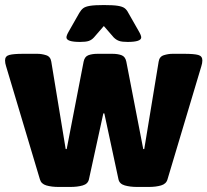

<svg xmlns="http://www.w3.org/2000/svg" viewBox="-37 -738 821 760"><path d="M195 2Q167 2 146.5 -4Q126 -10 121 -28L-13 -476Q-17 -488 -17 -499Q-17 -516 0 -520.5Q17 -525 54 -525H111Q128 -525 145.5 -519.5Q163 -514 166 -494L223 -148H227L294 -494Q298 -514 313 -519.5Q328 -525 349 -525H408Q429 -525 444 -519.5Q459 -514 463 -494L530 -148H534L591 -494Q594 -514 611.5 -519.5Q629 -525 646 -525H693Q731 -525 747.5 -520.5Q764 -516 764 -499Q764 -488 760 -476L626 -28Q621 -10 600.5 -4Q580 2 552 2H506Q478 2 457 -4Q436 -10 432 -28L376 -289H372L315 -28Q311 -10 290.5 -4Q270 2 241 2ZM280 -572Q226 -572 226 -590Q226 -598 236 -615L277 -687Q284 -699 292.5 -705.5Q301 -712 319.5 -715Q338 -718 374 -718Q411 -718 429.5 -715Q448 -712 456.5 -705.5Q465 -699 471 -687L512 -615Q522 -598 522 -590Q522 -572 468 -572Q446 -572 434.5 -576Q423 -580 413 -590L374 -635L335 -590Q326 -580 314.5 -576Q303 -572 280 -572Z"/></svg>

Font: Asap Black
Style: Regular
Weight: 900
Designer: Pablo Cosgaya
Foundry: Omnibus-Type
Version: Version 3.001; ttfautohint (v1.8.4.7-5d5b)